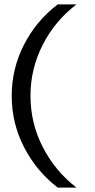

<svg xmlns="http://www.w3.org/2000/svg" viewBox="-20 -750 432 869"><path d="M326 99H241Q144 24 88.5 -84.5Q33 -193 33 -316Q33 -439 88.5 -547.5Q144 -656 241 -730H326Q229 -656 173.5 -547.5Q118 -439 118 -316Q118 -193 173.5 -84.5Q229 24 326 99Z"/></svg>

Font: Arcon
Style: Regular
Weight: 400
Designer: M. Zarth
Foundry: martin zarth - visuelle & digitale kommunikation
Version: Version 1.131;PS 001.131;hotconv 1.0.70;makeotf.lib2.5.58329